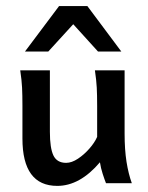

<svg xmlns="http://www.w3.org/2000/svg" viewBox="-20 -606 488 635"><path d="M169.4 8.8Q54.2 8.8 54.2 -147.9Q54.2 -150.9 54.2 -166.5Q54.2 -182.1 54.2 -202.1Q54.2 -222.2 54.2 -237.8Q54.2 -253.4 54.2 -256.3Q54.2 -291 53 -315.9Q51.8 -340.8 46.9 -373.5H145Q145 -373.5 145 -349.6Q145 -325.7 145 -290.8Q145 -255.9 145 -222.4Q145 -189 145 -169.9Q145 -116.2 156.7 -91.8Q168.5 -67.4 198.7 -67.4Q217.3 -67.4 237.8 -81.1Q258.3 -94.7 275.6 -114.5Q293 -134.3 301.3 -153.3V-256.3Q301.3 -292.5 300 -316.2Q298.8 -339.8 293.9 -373.5H392.1Q392.1 -373.5 392.1 -351.6Q392.1 -329.6 392.1 -295.9Q392.1 -262.2 392.1 -226.8Q392.1 -191.4 392.1 -164.6Q392.1 -111.3 398.4 -71Q404.8 -30.8 416 0H330.6Q325.7 -12.2 319.6 -31Q313.5 -49.8 310.5 -69.3Q244.1 8.8 169.4 8.8ZM62.5 -435.5 175.3 -585.9H269L381.3 -435.5H304.2L222.2 -525.9L139.6 -435.5Z"/></svg>

Font: Harmattan SemiBold
Style: Regular
Weight: 600
Designer: George W. Nuss III and SIL International
Foundry: SIL International
Version: Version 4.000